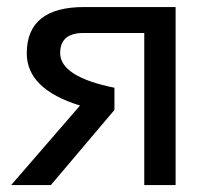

<svg xmlns="http://www.w3.org/2000/svg" viewBox="-20 -533 599 553"><path d="M395.5 0V-438H220.7Q153.3 -438 153.3 -380.4Q153.3 -312 309.6 -280.3V-216.3L126.5 0H12.2L210.4 -229Q57.1 -276.4 57.1 -379.4Q57.1 -512.7 222.2 -512.7H485.8V0Z"/></svg>

Font: Voltera
Style: Regular
Weight: 400
Designer: Bernd Montag
Version: Version 1.301